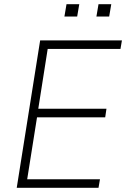

<svg xmlns="http://www.w3.org/2000/svg" viewBox="-20 -898 603 918"><path d="M60 0 172 -705H563L556 -664H208L163 -378H489L483 -337H157L110 -41H458L451 0ZM441 -819 451 -878H512L502 -819ZM288 -819 298 -878H359L349 -819Z"/></svg>

Font: Nunito Sans 10pt SemiCondensed ExtraLight
Style: Italic
Weight: 250
Width: 4
Italic angle: -9°
Designer: Vernon Adams
Foundry: Vernon Adams
Version: Version 3.101;gftools[0.9.27]